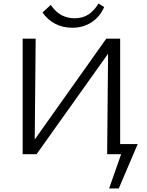

<svg xmlns="http://www.w3.org/2000/svg" viewBox="-20 -878 836 1093"><path d="M649 0V-58H764L735 0ZM601 195 690 -58H764L656 195ZM143 0V-35L585 -658H630V-621L188 0ZM109 0V-658H183L177 0ZM590 0 596 -658H664V0ZM392 -720Q336 -720 292.5 -743.5Q249 -767 222 -807L269 -850Q297 -809 331 -791.5Q365 -774 405 -774Q451 -774 483.5 -795.5Q516 -817 541 -858L573 -838Q549 -782 501 -751Q453 -720 392 -720Z"/></svg>

Font: Ysabeau Office
Style: Regular
Weight: 400
Designer: Christian Thalmann (Catharsis Fonts)
Version: Version 2.001;gftools[0.9.30]; featfreeze: tnum,lnum,ss02